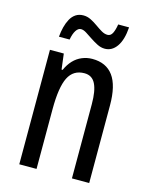

<svg xmlns="http://www.w3.org/2000/svg" viewBox="-111 -799 678 870"><g transform="rotate(15 228.0 -364.0)"><path d="M262 -547Q327 -547 360 -502Q393 -457 393 -364V0H312V-348Q312 -411 296 -443Q280 -475 244 -475Q192 -475 169 -429Q146 -383 146 -279V0H65V-537H130L139 -464H144Q156 -491 173.5 -509.5Q191 -528 214 -537.5Q237 -547 262 -547ZM89 -605Q91 -629 96.5 -650.5Q102 -672 111.5 -689.5Q121 -707 136 -717Q151 -727 172 -727Q190 -727 207 -718.5Q224 -710 240 -698.5Q256 -687 270.5 -678.5Q285 -670 299 -670Q314 -670 322 -686Q330 -702 334 -728H385Q381 -669 359 -637.5Q337 -606 303 -606Q285 -606 267.5 -615Q250 -624 233.5 -635Q217 -646 203 -655Q189 -664 177 -664Q164 -664 154 -648.5Q144 -633 139 -605Z"/></g></svg>

Font: Noto Sans Arabic ExtraCondensed
Style: Regular
Weight: 400
Width: 2
Designer: Monotype Design Team, Nadine Chahine, Nizar Qandah and Khaled Hosny
Foundry: Monotype Imaging Inc.
Version: Version 2.012